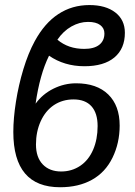

<svg xmlns="http://www.w3.org/2000/svg" viewBox="-20 -745 545 774"><path d="M177.7 -520.5Q158.7 -481.9 145.3 -433.6Q131.8 -385.3 123.5 -327.1Q151.4 -365.7 195.3 -387.5Q239.3 -409.2 286.6 -409.2Q370.1 -409.2 416.3 -364.3Q462.4 -319.3 462.4 -238.8Q462.4 -168.5 433.6 -109.4Q404.8 -50.3 350.8 -20.3Q296.9 9.8 222.2 9.8Q33.7 9.8 33.7 -212.9Q33.7 -267.6 44.2 -334.5Q54.7 -401.4 74.2 -466.1Q93.8 -530.8 120.1 -579.1Q159.7 -651.9 215.1 -688.2Q270.5 -724.6 340.3 -724.6Q406.2 -724.6 444.8 -694.8Q483.4 -665 483.4 -612.8Q483.4 -548.8 441.2 -513.4Q398.9 -478 320.3 -478Q279.3 -478 243.7 -488.8Q208 -499.5 177.7 -520.5ZM319.8 -547.9Q358.9 -547.9 379.9 -564.2Q400.9 -580.6 400.9 -610.4Q400.9 -631.3 384 -644Q367.2 -656.7 335 -656.7Q300.8 -656.7 268.1 -638.4Q235.4 -620.1 211.4 -585Q233.4 -566.4 260.5 -557.1Q287.6 -547.9 319.8 -547.9ZM125 -162.6Q125 -110.8 152.3 -82.3Q179.7 -53.7 226.6 -53.7Q269.5 -53.7 303.7 -76.7Q337.4 -99.6 355.5 -141.6Q373.5 -183.6 373.5 -236.8Q373.5 -289.1 348.6 -316.7Q323.7 -344.2 276.4 -344.2Q231.9 -344.2 197.3 -321.3Q163.1 -298.3 144 -256.1Q125 -213.9 125 -162.6Z"/></svg>

Font: Arimo
Style: Italic
Weight: 400
Italic angle: -12°
Designer: Steve Matteson
Foundry: Monotype Imaging Inc.
Version: Version 1.33